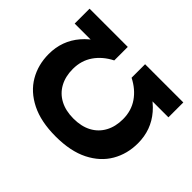

<svg xmlns="http://www.w3.org/2000/svg" viewBox="-157 -1010 1286 1286"><g transform="rotate(45 486.0 -367.0)"><path d="M486 16Q346 16 251.5 -31.5Q157 -79 110 -160Q63 -241 63 -342Q63 -468 142.5 -560.5Q222 -653 365 -694L308 -609H42V-750H404V-622Q331 -585 289.5 -525Q248 -465 248 -385Q248 -315 276.5 -262.5Q305 -210 358.5 -181.5Q412 -153 486 -153Q561 -153 614 -181.5Q667 -210 695.5 -262.5Q724 -315 724 -385Q724 -465 682.5 -525Q641 -585 568 -622V-750H930V-609H664L608 -694Q750 -653 829.5 -560.5Q909 -468 909 -342Q909 -241 862 -160Q815 -79 721 -31.5Q627 16 486 16Z"/></g></svg>

Font: Unbounded SemiBold
Style: Regular
Weight: 600
Designer: Luke Prowse, Jean-Baptiste Morizot, Fátima Lázaro, Florian Runge
Foundry: NaN
Version: Version 1.700